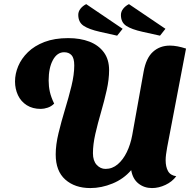

<svg xmlns="http://www.w3.org/2000/svg" viewBox="-20 -902 952 942"><path d="M423.3 20.7Q347.3 20.7 300.3 -21Q253.3 -62.7 253.3 -144.3Q253.3 -191.7 267 -248.3Q280.7 -305 298.8 -364.7Q317 -424.3 330.7 -480.2Q344.3 -536 344.3 -581Q344.3 -617 331 -631.3Q317.7 -645.7 294.7 -645.7Q260.3 -645.7 239.5 -607.3Q218.7 -569 218.7 -507Q218.7 -478.3 224.5 -452Q230.3 -425.7 245.7 -393.7Q232 -379.7 213.8 -373.7Q195.7 -367.7 180 -367.7Q140 -367.7 111.3 -385.8Q82.7 -404 68.2 -434.8Q53.7 -465.7 53.7 -502.3Q53.7 -540 69.3 -577.3Q85 -614.7 117 -646Q149 -677.3 198.3 -696.2Q247.7 -715 314.7 -715Q373.7 -715 418.7 -697.7Q463.7 -680.3 489.5 -645.3Q515.3 -610.3 515.3 -557.7Q515.3 -512.7 503.5 -459.7Q491.7 -406.7 475.7 -351.8Q459.7 -297 447.8 -245.2Q436 -193.3 436 -150.3Q436 -113.3 454.3 -93.3Q472.7 -73.3 497.7 -73.3Q531 -73.3 557.5 -95.8Q584 -118.3 602.2 -155.8Q620.3 -193.3 628.7 -238.7L684.7 -550.7Q696.7 -617.3 730.5 -647.8Q764.3 -678.3 813.7 -678.3Q831.7 -678.3 851.5 -674.5Q871.3 -670.7 892.7 -663.7L800 -178.3Q796.7 -159.7 794.7 -144.5Q792.7 -129.3 792.7 -115.7Q792.7 -84 804.2 -62.8Q815.7 -41.7 844.7 -37.3Q824.7 -10.3 791.7 5.2Q758.7 20.7 725.7 20.7Q687.3 20.7 659.2 -1.7Q631 -24 623.7 -67.3Q586.7 -24 532.3 -1.7Q478 20.7 423.3 20.7ZM765 -727 679.3 -746Q625.3 -758 599.3 -775.2Q573.3 -792.3 573.3 -828.3Q573.3 -845 584.3 -859Q595.3 -873 612.7 -881.7L791.7 -760.7ZM554.7 -727 470 -746Q416.3 -758 390.2 -775.5Q364 -793 364 -829.3Q364 -845.3 374.8 -859.2Q385.7 -873 403 -881.7L581.7 -760.7Z"/></svg>

Font: Sansita Swashed Light
Style: Regular
Weight: 300
Designer: Pablo Cosgaya
Foundry: Omnibus-Type
Version: Version 1.003